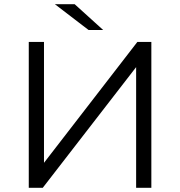

<svg xmlns="http://www.w3.org/2000/svg" viewBox="-20 -901 864 921"><path d="M118 -700H191V-120L639 -700H706V0H633V-579L185 0H118ZM243 -881H338L475 -757H405Z"/></svg>

Font: Montserrat-Regular
Style: Regular
Weight: 400
Version: Version 7.200